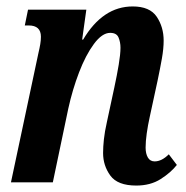

<svg xmlns="http://www.w3.org/2000/svg" viewBox="-20 -566 578 596"><path d="M403 10Q345 10 322.5 -21Q300 -52 300 -91Q300 -110 302.5 -133.5Q305 -157 312 -188L335 -295Q343 -332 348.5 -365Q354 -398 354 -418Q354 -435 348 -449.5Q342 -464 322 -464Q297 -464 271.5 -429.5Q246 -395 225.5 -341.5Q205 -288 192 -229L144 0H14L99 -400Q103 -417 105 -429Q107 -441 107 -452Q107 -487 69 -487H57L67 -536H248L235 -443H238Q299 -546 392 -546Q445 -546 466.5 -514Q488 -482 488 -440Q488 -415 482.5 -384Q477 -353 469 -315L445 -204Q439 -177 435.5 -152Q432 -127 432 -108Q432 -89 439 -77Q446 -65 460 -65Q482 -65 504 -87L529 -54Q510 -30 478.5 -10Q447 10 403 10Z"/></svg>

Font: Noto Serif ExtraCondensed
Style: Bold Italic
Weight: 700
Width: 2
Italic angle: -12°
Designer: Monotype Design Team
Foundry: Monotype Imaging Inc.
Version: Version 2.013; ttfautohint (v1.8.4.7-5d5b)